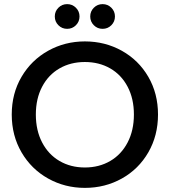

<svg xmlns="http://www.w3.org/2000/svg" viewBox="-20 -905 824 932"><path d="M37 -349Q37 -451 84.5 -532Q132 -613 213.5 -658.5Q295 -704 392 -704Q490 -704 571.5 -658.5Q653 -613 700 -532Q747 -451 747 -349Q747 -247 700 -165.5Q653 -84 571.5 -38.5Q490 7 392 7Q295 7 213.5 -38.5Q132 -84 84.5 -165.5Q37 -247 37 -349ZM630 -349Q630 -426 599.5 -484Q569 -542 515 -573Q461 -604 392 -604Q323 -604 269 -573Q215 -542 184.5 -484Q154 -426 154 -349Q154 -272 184.5 -213.5Q215 -155 269 -123.5Q323 -92 392 -92Q461 -92 515 -123.5Q569 -155 599.5 -213.5Q630 -272 630 -349ZM246 -825Q246 -850 263.5 -867.5Q281 -885 306 -885Q331 -885 348.5 -867.5Q366 -850 366 -825Q366 -800 348.5 -782.5Q331 -765 306 -765Q281 -765 263.5 -782.5Q246 -800 246 -825ZM418 -825Q418 -850 435.5 -867.5Q453 -885 478 -885Q503 -885 520.5 -867.5Q538 -850 538 -825Q538 -800 520.5 -782.5Q503 -765 478 -765Q453 -765 435.5 -782.5Q418 -800 418 -825Z"/></svg>

Font: Poppins-Tabular Medium
Style: Regular
Weight: 500
Designer: Ninad Kale (Devanagari), Jonny Pinhorn (Latin)
Foundry: Indian Type Foundry
Version: Version 4.004